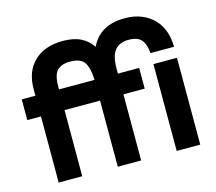

<svg xmlns="http://www.w3.org/2000/svg" viewBox="-102 -848 1100 976"><g transform="rotate(-15 447.5 -360.0)"><path d="M91 -492Q91 -585 146 -637.5Q201 -690 297 -690Q354 -690 391.5 -671Q429 -652 451 -618Q500 -720 630 -720Q681 -720 719.5 -704Q758 -688 784 -660.5Q810 -633 823 -595.5Q836 -558 836 -515H712Q709 -560 689.5 -584.5Q670 -609 622 -609Q574 -609 549.5 -580Q525 -551 525 -482V-457H637V-348H525V0H402V-348H215V0H91V-348H19V-457H91ZM712 -457H836V0H712ZM215 -457H402V-458Q400 -520 380.5 -549.5Q361 -579 305 -579Q260 -579 237.5 -556Q215 -533 215 -471Z"/></g></svg>

Font: Tilda Sans Bold
Style: Regular
Weight: 700
Designer: ParaType Ltd
Foundry: ParaType Ltd
Version: Version 1.009